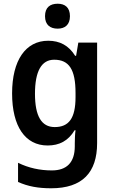

<svg xmlns="http://www.w3.org/2000/svg" viewBox="-20 -772 615 1032"><path d="M290 -752C250 -752 222 -733 222 -685C222 -638 250 -618 290 -618C328 -618 356 -638 356 -685C356 -732 329 -752 290 -752ZM239 -553C118 -553 45 -448 45 -270C45 -92 116 10 236 10C299 10 347 -15 381 -72H386C383 -52 382 -20 382 0V14C382 102 338 144 259 144C195 144 134 131 77 103V206C130 230 186 240 255 240C423 240 502 155 502 -3V-543H401L389 -472H384C349 -528 301 -553 239 -553ZM271 -451C351 -451 386 -399 386 -272V-250C386 -136 350 -89 274 -89C203 -89 168 -148 168 -268C168 -389 203 -451 271 -451Z"/></svg>

Font: Noto Sans Armenian SemiCondensed SemiBold
Style: Regular
Weight: 600
Width: 4
Designer: Monotype Design Team
Foundry: Monotype Imaging Inc.
Version: Version 2.008